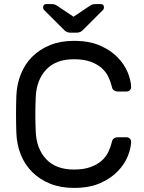

<svg xmlns="http://www.w3.org/2000/svg" viewBox="-20 -910 707 940"><path d="M57 0ZM155 -434Q153 -389 153 -350Q153 -311 155 -266Q158 -183 205.5 -131.5Q253 -80 342 -80Q390 -80 423 -92Q456 -104 477.5 -123Q499 -142 510.5 -166.5Q522 -191 528 -216Q530 -227 538 -232.5Q546 -238 554 -238H600Q609 -238 615.5 -231.5Q622 -225 622 -216Q621 -183 605 -144Q589 -105 555.5 -70.5Q522 -36 469.5 -13Q417 10 342 10Q277 10 226 -10.5Q175 -31 138.5 -67Q102 -103 82 -152.5Q62 -202 60 -261Q57 -350 60 -439Q62 -497 82 -547Q102 -597 138.5 -633Q175 -669 226 -689.5Q277 -710 342 -710Q417 -710 469.5 -687Q522 -664 555.5 -629.5Q589 -595 605 -556Q621 -517 622 -484Q622 -475 615.5 -468.5Q609 -462 600 -462H554Q546 -462 538 -467.5Q530 -473 528 -484Q522 -509 510.5 -533.5Q499 -558 477.5 -577Q456 -596 423 -608Q390 -620 342 -620Q253 -620 205.5 -568.5Q158 -517 155 -434ZM325 -750Q314 -750 306 -754Q298 -758 288 -769L196 -861Q191 -866 191 -874Q191 -890 207 -890H233Q243 -890 249 -887.5Q255 -885 264 -879L340 -828L416 -879Q425 -885 431 -887.5Q437 -890 447 -890H473Q489 -890 489 -874Q489 -866 484 -861L392 -769Q382 -758 374 -754Q366 -750 355 -750Z"/></svg>

Font: Rubik
Style: Regular
Weight: 400
Designer: Hubert & Fischer
Foundry: Hubert & Fischer
Version: Version 1.002; ttfautohint (v1.6)